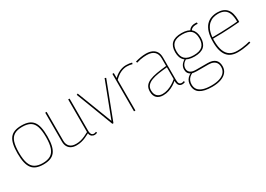

<svg xmlns="http://www.w3.org/2000/svg" viewBox="-5 -1347 3257 2354"><g transform="rotate(-30 1623.5 -170.0)"><path d="M47 -266Q47 -341 58.5 -393.5Q70 -446 95 -478Q120 -510 160 -525Q200 -540 258 -540Q316 -540 356.5 -525Q397 -510 422 -478Q447 -446 458.5 -393.5Q470 -341 470 -266Q470 -189 457.5 -136Q445 -83 419.5 -51Q394 -19 354 -4.5Q314 10 258 10Q203 10 163 -4.5Q123 -19 97.5 -51Q72 -83 59.5 -136Q47 -189 47 -266ZM67 -266Q67 -172 86.5 -115.5Q106 -59 148.5 -34Q191 -9 258 -9Q326 -9 368.5 -34Q411 -59 430.5 -115.5Q450 -172 450 -266Q450 -358 432 -414Q414 -470 372 -495.5Q330 -521 258 -521Q187 -521 145 -495.5Q103 -470 85 -414Q67 -358 67 -266Z M726 10Q684 10 654 -5Q624 -20 607.5 -49Q591 -78 591 -121V-530H611V-121Q611 -70 640.5 -39.5Q670 -9 730 -9Q764 -9 794.5 -16.5Q825 -24 855 -37.5Q885 -51 916 -68V-530H936V-76Q936 -51 942 -35.5Q948 -20 958.5 -14Q969 -8 981 -8Q997 -8 1012 -16L1019 1Q1011 4 1004.5 6Q998 8 991.5 9Q985 10 979 10Q959 10 940.5 -4Q922 -18 918 -49Q887 -32 856.5 -18.5Q826 -5 794 2.5Q762 10 726 10Z M1236 0 1035 -526 1053 -534 1244 -37 1434 -534 1452 -526 1251 0Z M1562 -530V-461Q1592 -489 1621 -506Q1650 -523 1679.5 -531.5Q1709 -540 1739 -540Q1762 -540 1784 -537Q1806 -534 1821 -529L1816 -510Q1799 -515 1778.5 -518Q1758 -521 1740 -521Q1697 -521 1653 -501Q1609 -481 1562 -434V0H1542V-530Z M1831 -112Q1831 -160 1853 -190Q1875 -220 1917.5 -238Q1960 -256 2021 -266.5Q2082 -277 2161 -285V-394Q2161 -454 2126 -487Q2091 -520 2020 -520Q2000 -520 1976.5 -518Q1953 -516 1927.5 -511Q1902 -506 1874 -497L1868 -516Q1909 -528 1947 -534Q1985 -540 2019 -540Q2069 -540 2105 -524Q2141 -508 2160.5 -476Q2180 -444 2180 -394V-78Q2180 -38 2191.5 -23.5Q2203 -9 2224 -9Q2232 -9 2239.5 -10.5Q2247 -12 2256 -16L2262 1Q2251 6 2241.5 8Q2232 10 2223 10Q2192 10 2175.5 -11Q2159 -32 2159 -76Q2136 -55 2104.5 -35.5Q2073 -16 2035 -3Q1997 10 1953 10Q1925 10 1902.5 2.5Q1880 -5 1864 -20Q1848 -35 1839.5 -58Q1831 -81 1831 -112ZM1851 -117Q1851 -64 1879 -36.5Q1907 -9 1954 -9Q1991 -9 2027.5 -21Q2064 -33 2098 -53.5Q2132 -74 2161 -99V-266Q2094 -260 2037.5 -251.5Q1981 -243 1939 -227Q1897 -211 1874 -184.5Q1851 -158 1851 -117Z M2524 220Q2412 220 2355 183Q2298 146 2298 70Q2298 42 2306.5 17.5Q2315 -7 2335 -27.5Q2355 -48 2388 -62L2409 -55Q2375 -42 2355 -22.5Q2335 -3 2326.5 20Q2318 43 2318 69Q2318 114 2341.5 143Q2365 172 2411 186.5Q2457 201 2524 201Q2594 201 2642 184.5Q2690 168 2715 137Q2740 106 2740 62Q2740 28 2726 5.5Q2712 -17 2685 -29Q2658 -41 2619 -41H2456Q2412 -41 2384 -52Q2356 -63 2342.5 -84.5Q2329 -106 2329 -135Q2329 -168 2346 -195Q2363 -222 2399 -244L2413 -235Q2382 -217 2365.5 -192.5Q2349 -168 2349 -137Q2349 -103 2374.5 -82Q2400 -61 2457 -61H2619Q2689 -61 2724.5 -30Q2760 1 2760 63Q2760 112 2732 147Q2704 182 2651.5 201Q2599 220 2524 220ZM2523 -210Q2431 -210 2386 -251Q2341 -292 2341 -375Q2341 -458 2386 -499Q2431 -540 2523 -540Q2615 -540 2659.5 -499Q2704 -458 2704 -375Q2704 -292 2659.5 -251Q2615 -210 2523 -210ZM2523 -229Q2606 -229 2645 -264.5Q2684 -300 2684 -375Q2684 -451 2645 -486Q2606 -521 2523 -521Q2440 -521 2400.5 -486Q2361 -451 2361 -375Q2361 -300 2400.5 -264.5Q2440 -229 2523 -229ZM2643 -489 2631 -503Q2642 -531 2667 -545.5Q2692 -560 2726 -560Q2734 -560 2740 -560Q2746 -560 2755 -558L2754 -538Q2747 -540 2740.5 -540Q2734 -540 2726 -540Q2697 -540 2676.5 -528Q2656 -516 2643 -489Z M3009 10Q2961 10 2923.5 -4.5Q2886 -19 2860 -50Q2834 -81 2820 -130.5Q2806 -180 2806 -250Q2806 -333 2823.5 -389Q2841 -445 2872 -478Q2903 -511 2943.5 -525.5Q2984 -540 3030 -540Q3118 -540 3163 -489Q3208 -438 3208 -325Q3208 -321 3207.5 -314.5Q3207 -308 3207 -304Q3190 -303 3155 -300Q3120 -297 3070.5 -294Q3021 -291 2959.5 -289Q2898 -287 2827 -287Q2826 -280 2826 -273Q2826 -266 2826 -259Q2826 -167 2848.5 -112Q2871 -57 2912 -33Q2953 -9 3010 -9Q3045 -9 3079 -13Q3113 -17 3142.5 -23Q3172 -29 3193 -35L3198 -16Q3176 -10 3146 -4Q3116 2 3081 6Q3046 10 3009 10ZM2828 -305Q2893 -305 2952.5 -307Q3012 -309 3060.5 -311.5Q3109 -314 3142 -316.5Q3175 -319 3187 -321Q3187 -392 3170 -436Q3153 -480 3118.5 -500.5Q3084 -521 3030 -521Q2997 -521 2964 -511.5Q2931 -502 2902.5 -478Q2874 -454 2854 -412Q2834 -370 2828 -305Z"/></g></svg>

Font: Georama ExtraCondensed Thin Thin
Style: Regular
Weight: 250
Version: Version 1.001